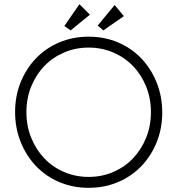

<svg xmlns="http://www.w3.org/2000/svg" viewBox="-20 -885 846 916"><path d="M403 -41Q466 -41 520.5 -64.5Q575 -88 614.5 -129.5Q654 -171 677 -227.5Q700 -284 700 -350Q700 -416 677 -472.5Q654 -529 614.5 -570Q575 -611 520.5 -634.5Q466 -658 403 -658Q340 -658 285.5 -634.5Q231 -611 191.5 -570Q152 -529 129 -472.5Q106 -416 106 -350Q106 -284 129 -227.5Q152 -171 191.5 -129.5Q231 -88 285.5 -64.5Q340 -41 403 -41ZM403 11Q327 11 262.5 -16.5Q198 -44 151.5 -93Q105 -142 78.5 -208Q52 -274 52 -351Q52 -427 78.5 -492.5Q105 -558 151.5 -606.5Q198 -655 262.5 -682.5Q327 -710 403 -710Q479 -710 543.5 -682.5Q608 -655 654.5 -606Q701 -557 727.5 -491Q754 -425 754 -348Q754 -272 727.5 -206.5Q701 -141 654.5 -92.5Q608 -44 543.5 -16.5Q479 11 403 11ZM571 -808 473 -740 446 -763 527 -861ZM409 -815 317 -740 287 -761 359 -865Z"/></svg>

Font: Tilda Sans Light
Style: Regular
Weight: 300
Designer: ParaType Ltd
Foundry: ParaType Ltd
Version: Version 1.009